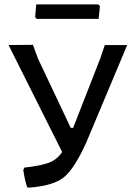

<svg xmlns="http://www.w3.org/2000/svg" viewBox="-20 -846 613 874"><path d="M427 -826 435 -819 429 -760H147L140 -768L145 -826ZM86 -73 91 -83Q169 -92 204.5 -106Q240 -120 263 -154L19 -641L130 -642L153 -579L302 -264H313L438 -584L457 -641H559L373 -198Q318 -76 269.5 -38Q221 0 113 8L104 7Q92 -28 86 -73Z"/></svg>

Font: Alegreya Sans Medium
Style: Regular
Weight: 500
Designer: Juan Pablo del Peral
Foundry: Huerta Tipografica
Version: Version 2.007